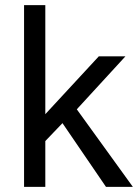

<svg xmlns="http://www.w3.org/2000/svg" viewBox="-20 -746 540 750"><path d="M280 -319 499 -16H394L224 -265L157 -195V-16H74V-726H157V-300L366 -526H470Z"/></svg>

Font: D2Coding ligature
Style: Regular
Weight: 400
Monospace: yes
Designer: Yong-Rak Park; Jeong-Hwan Yoon; Sang-Min Lee;
Foundry: NHN Corporation
Version: Version 1.3.2; Build 20180524